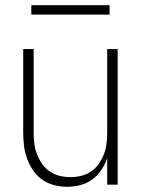

<svg xmlns="http://www.w3.org/2000/svg" viewBox="-20 -708 540 736"><path d="M237 8Q212 8 187 1.5Q162 -5 141.5 -19.5Q121 -34 106.5 -55.5Q92 -77 83.5 -100.5Q75 -124 72 -149.5Q69 -175 69 -200V-520H109V-200Q109 -179 111.5 -158Q114 -137 121.5 -117.5Q129 -98 141 -80.5Q153 -63 170.5 -51Q188 -39 208.5 -34Q229 -29 250 -29Q271 -29 291.5 -34Q312 -39 329.5 -51Q347 -63 359 -80.5Q371 -98 378.5 -117.5Q386 -137 388.5 -158Q391 -179 391 -200V-520H431V0H391V-102Q383 -78 368.5 -56.5Q354 -35 333.5 -20Q313 -5 288 1.5Q263 8 237 8ZM100 -652V-688H400V-652Z"/></svg>

Font: Iosevka SS04 Extralight
Style: Regular
Weight: 200
Monospace: yes
Designer: Belleve Invis
Foundry: Belleve Invis
Version: Version 19.0.0; ttfautohint (v1.8.4)